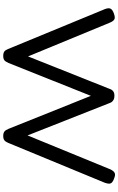

<svg xmlns="http://www.w3.org/2000/svg" viewBox="210 -942 738 1198"><g transform="rotate(90 579.0 -343.0)"><path d="M329 6Q314 6 305.5 1.5Q297 -3 293 -10Q289 -17 286 -24L37 -628Q28 -651 34 -663.5Q40 -676 65 -685Q82 -691 92 -690Q102 -689 109 -681Q116 -673 122 -658L332 -149L533 -654Q536 -664 541 -671.5Q546 -679 554.5 -683.5Q563 -688 577 -688Q593 -688 602 -683Q611 -678 616 -671.5Q621 -665 623 -658L825 -146L1034 -656Q1041 -673 1048.5 -681.5Q1056 -690 1066.5 -691.5Q1077 -693 1094 -686Q1111 -680 1118.5 -672.5Q1126 -665 1126 -654.5Q1126 -644 1120 -627L871 -24Q868 -17 863.5 -10Q859 -3 851 1.5Q843 6 828 6Q814 6 805.5 1.5Q797 -3 792 -11Q787 -19 784 -27L578 -541L373 -27Q369 -19 364.5 -11Q360 -3 351.5 1.5Q343 6 329 6Z"/></g></svg>

Font: Fredoka SemiExpanded
Style: Regular
Weight: 400
Width: 6
Designer: Ben Nathan
Foundry: Milena B. Brandão, Ben Nathan
Version: Version 2.001